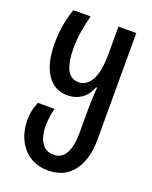

<svg xmlns="http://www.w3.org/2000/svg" viewBox="-147 -621 756 952"><g transform="rotate(20 231.0 -145.0)"><path d="M225 250Q177 250 142.5 232Q108 214 86 184.5Q64 155 54 121Q44 87 44 54Q44 21 49 -2Q54 -25 64 -48H152Q147 -30 143 -5Q139 20 139 49Q139 75 146.5 102.5Q154 130 172.5 148.5Q191 167 224 167Q268 167 288.5 128.5Q309 90 309 18V-89Q309 -121 310 -151.5Q311 -182 314 -219H309Q291 -174 259.5 -153.5Q228 -133 188 -133Q118 -133 79.5 -191.5Q41 -250 41 -352Q41 -406 49 -452Q57 -498 72 -540H163Q151 -493 144 -451Q137 -409 137 -361Q137 -294 155.5 -253.5Q174 -213 220 -213Q258 -213 284 -256Q310 -299 310 -401V-540H404V20Q404 127 357.5 188.5Q311 250 225 250Z"/></g></svg>

Font: Noto Sans Georgian ExtraCondensed Medium
Style: Regular
Weight: 500
Width: 2
Designer: Monotype Design Team, Akaki Razmadze
Foundry: Google LLC
Version: Version 2.005; ttfautohint (v1.8.4.7-5d5b)